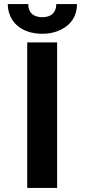

<svg xmlns="http://www.w3.org/2000/svg" viewBox="-20 -918 416 938"><path d="M18 -898C18 -877 22 -858 30 -840C53 -786 110 -753 187 -753C212 -753 235 -757 256 -764C311 -783 356 -825 356 -898H255C255 -857 230 -834 187 -834C144 -834 118 -855 118 -898ZM113 0H259V-711H113Z"/></svg>

Font: Asimov Pro
Style: Bd
Weight: 700
Designer: Google
Version: Version 2.000980; 2014